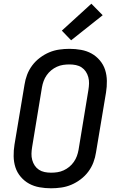

<svg xmlns="http://www.w3.org/2000/svg" viewBox="-20 -1006 640 1034"><path d="M255 8Q223 8 192.5 2.5Q162 -3 136.5 -17Q111 -31 91.5 -54Q72 -77 63 -105Q54 -133 53.5 -164.5Q53 -196 58 -227L112 -550Q116 -577 126 -603.5Q136 -630 153.5 -653.5Q171 -677 195 -695Q219 -713 245 -724Q271 -735 299 -739Q327 -743 354 -743Q386 -743 416.5 -737.5Q447 -732 472.5 -718Q498 -704 517.5 -681Q537 -658 546 -630Q555 -602 555.5 -570.5Q556 -539 551 -508L497 -185Q493 -158 483 -131.5Q473 -105 455.5 -81.5Q438 -58 414 -40Q390 -22 364 -11Q338 0 310 4Q282 8 255 8ZM255 -76Q272 -76 289 -78.5Q306 -81 322.5 -88.5Q339 -96 353 -107.5Q367 -119 377.5 -134Q388 -149 394 -165.5Q400 -182 403 -199L456 -521Q459 -539 459.5 -556.5Q460 -574 455.5 -590.5Q451 -607 442 -620.5Q433 -634 419.5 -643Q406 -652 389 -655.5Q372 -659 354 -659Q337 -659 320 -656.5Q303 -654 286.5 -646.5Q270 -639 256 -627.5Q242 -616 231.5 -601Q221 -586 215 -569.5Q209 -553 206 -536L153 -214Q150 -196 149.5 -178.5Q149 -161 153.5 -144.5Q158 -128 167 -114.5Q176 -101 189.5 -92Q203 -83 220 -79.5Q237 -76 255 -76ZM363 -789 313 -841 472 -986 533 -924Z"/></svg>

Font: Iosevka Md Ex Obl
Style: Regular
Weight: 500
Width: 7
Italic angle: -9°
Monospace: yes
Designer: Belleve Invis
Foundry: Belleve Invis
Version: Version 32.5.0; ttfautohint (v1.8.4)